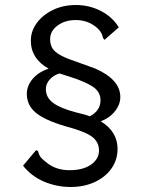

<svg xmlns="http://www.w3.org/2000/svg" viewBox="-20 -692 590 766"><path d="M262 54Q206 54 155.5 32.5Q105 11 72 -31L124 -93Q133 -90 133 -85.5Q133 -81 138.5 -70.5Q144 -60 169 -41Q205 -13 257 -13Q312 -13 343.5 -35.5Q375 -58 375 -91Q375 -126 346.5 -147Q318 -168 242 -188Q157 -213 122 -243Q87 -273 87 -317Q87 -350 110.5 -377.5Q134 -405 174 -418Q103 -458 103 -530Q103 -568 127 -600.5Q151 -633 191.5 -652.5Q232 -672 283 -672Q336 -672 382 -648.5Q428 -625 454 -583L397 -533Q392 -537 390 -544Q385 -570 354 -591Q323 -612 282 -612Q239 -612 209.5 -590Q180 -568 180 -536Q180 -505 199 -487.5Q218 -470 257.5 -455.5Q297 -441 359 -419Q460 -375 460 -305Q460 -275 438.5 -248Q417 -221 382 -208Q449 -167 449 -98Q449 -54 424.5 -19.5Q400 15 357.5 34.5Q315 54 262 54ZM338 -228Q358 -238 369.5 -254Q381 -270 381 -292Q381 -325 352 -345Q323 -365 264 -384L217 -399Q194 -392 178.5 -375Q163 -358 163 -336Q163 -303 192 -281.5Q221 -260 282 -244Q301 -239 315 -235.5Q329 -232 338 -228Z"/></svg>

Font: Inconsolata SemiExpanded
Style: Regular
Weight: 400
Width: 6
Monospace: yes
Designer: Raph Levien, Cyreal, Brenton Simpson
Foundry: Raph Levien, Cyreal, Google
Version: Version 3.000; ttfautohint (v1.8.2.53-6de2)